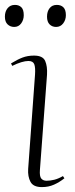

<svg xmlns="http://www.w3.org/2000/svg" viewBox="-21 -750 307 784"><path d="M122 -445Q124 -474 119 -487.5Q114 -501 95 -501Q70 -501 29 -481L24 -491Q50 -507 71 -515Q92 -523 118 -523Q154 -523 163.5 -501Q173 -479 171 -445L142 -56Q140 -30 147.5 -21Q155 -12 169 -12Q184 -12 200.5 -16Q217 -20 236 -31L242 -22Q222 -6 199.5 4Q177 14 150 14Q115 14 103.5 -7.5Q92 -29 94 -60ZM-1 -682Q-1 -703 10 -716.5Q21 -730 40 -730Q56 -730 66 -720.5Q76 -711 76 -688Q76 -669 65.5 -654.5Q55 -640 37 -640Q21 -640 10 -650.5Q-1 -661 -1 -682ZM171 -682Q171 -703 181.5 -716.5Q192 -730 211 -730Q228 -730 238 -720Q248 -710 248 -688Q248 -669 237 -654.5Q226 -640 208 -640Q192 -640 181.5 -650.5Q171 -661 171 -682Z"/></svg>

Font: Literata 72pt ExtraLight
Style: Italic
Weight: 200
Italic angle: -2°
Designer: Latin by Veronika Burian and Jose Scaglione. Greek by Irene Vlachou. Cyrillic by Vera Evstafieva
Foundry: TypeTogether
Version: Version 3.002